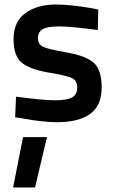

<svg xmlns="http://www.w3.org/2000/svg" viewBox="-20 -530 509 850"><path d="M82 77H188L135 300H38ZM413 -397Q295 -413 242 -413Q189 -413 168.5 -400.5Q148 -388 148 -361Q148 -334 170.5 -323Q193 -312 276.5 -297.5Q360 -283 395 -252Q430 -221 430 -142Q430 -63 379.5 -26Q329 11 232 11Q171 11 78 -6L47 -11L51 -102Q171 -86 224 -86Q277 -86 299.5 -99Q322 -112 322 -142Q322 -172 300.5 -183.5Q279 -195 197.5 -208.5Q116 -222 78 -251Q40 -280 40 -357Q40 -434 92.5 -472Q145 -510 227 -510Q291 -510 384 -494L415 -488Z"/></svg>

Font: TitilliumWebSemiBold
Style: Bold
Weight: 600
Version: Version 1.001;PS 57.000;hotconv 1.0.70;makeotf.lib2.5.55311